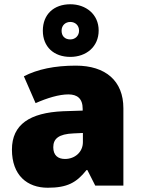

<svg xmlns="http://www.w3.org/2000/svg" viewBox="-20 -871 663 901"><path d="M310 -604C384 -604 443 -651 443 -728C443 -804 383 -851 310 -851C233 -851 181 -804 181 -727C181 -651 233 -604 310 -604ZM310 -686C283 -686 269 -703 269 -727C269 -752 287 -768 310 -768C333 -768 351 -752 351 -727C351 -703 333 -686 310 -686ZM336 -563C236 -563 156 -546 92 -513L147 -387C201 -411 257 -428 301 -428C342 -428 368 -409 368 -360V-352L276 -349C120 -342 36 -287 36 -169C36 -48 108 10 204 10C296 10 339 -14 386 -73H390L427 0H559V-363C559 -491 476 -563 336 -563ZM325 -245 369 -247V-204C369 -157 331 -125 285 -125C252 -125 230 -142 230 -180C230 -220 255 -242 325 -245Z"/></svg>

Font: Noto Sans Thai Looped Black
Style: Regular
Weight: 900
Designer: Sasikarn Vongin, Ben Mitchell
Foundry: The Fontpad Ltd
Version: Version 1.001